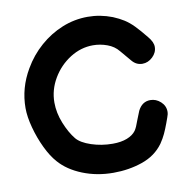

<svg xmlns="http://www.w3.org/2000/svg" viewBox="-82 -804 874 895"><g transform="rotate(-10 355.0 -356.5)"><path d="M384 12Q457 12 521 -10Q585 -32 622 -83Q637 -105 646.5 -125.5Q656 -146 666 -173L675 -198Q681 -213 681 -225Q681 -253 659.5 -272.5Q638 -292 611 -292Q572 -292 552 -252L536 -212Q524 -177 514 -163Q500 -144 472 -133Q444 -122 404 -122Q351 -122 303 -138Q255 -154 235 -178Q209 -210 189 -259.5Q169 -309 169 -358Q169 -418 200.5 -471.5Q232 -525 284 -558Q335 -590 392 -590Q426 -590 459 -578Q492 -566 512 -541L556 -489Q576 -465 605 -465Q632 -465 653.5 -485.5Q675 -506 675 -533Q675 -556 652 -583Q623 -619 601.5 -641Q580 -663 558 -677Q536 -691 507 -703Q450 -725 391 -725Q328 -725 270 -701.5Q212 -678 163.5 -635.5Q115 -593 82 -536Q32 -451 32 -356Q32 -315 46 -263Q60 -211 82.5 -164Q105 -117 131 -88Q171 -42 238.5 -15Q306 12 384 12Z"/></g></svg>

Font: Balsamiq Sans
Style: Bold
Weight: 700
Designer: Michael Angeles
Foundry: Balsamiq SRL
Version: Version 1.020; ttfautohint (v1.8.4.7-5d5b);gftools[0.9.26]